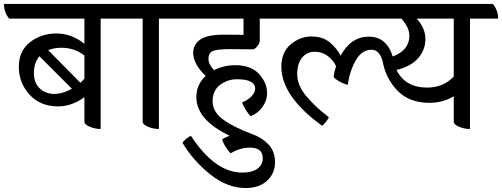

<svg xmlns="http://www.w3.org/2000/svg" viewBox="-56 -631 2534 969"><path d="M594 -537H452V20Q423 20 396.5 8.5Q370 -3 370 -16V-141Q307 -94 237 -94Q147 -94 93 -153.5Q39 -213 39 -293.5Q39 -374 95.5 -418Q152 -462 228.5 -462Q305 -462 370 -410V-537H-10Q-36 -569 -36 -611H568Q594 -578 594 -537ZM143 -347Q115 -314 115 -263Q115 -212 145 -184.5Q175 -157 217.5 -157Q260 -157 307 -183ZM254 -390Q216 -390 187 -378L350 -213Q364 -227 370 -234V-351Q319 -390 254 -390Z M888 -537H746V20Q717 20 690.5 8.5Q664 -3 664 -16V-537H548Q522 -569 522 -611H862Q888 -580 888 -537Z M1220 -382 1105 -383Q1038 -383 1017 -373Q996 -363 996 -334.5Q996 -306 1024 -277Q1074 -302 1131 -302Q1211 -302 1251.5 -257.5Q1292 -213 1292 -160Q1292 -124 1268.5 -91Q1245 -58 1209 -45Q1200 -52 1185.5 -75Q1171 -98 1166 -114Q1195 -126 1213.5 -145Q1232 -164 1232 -185Q1232 -206 1210 -218.5Q1188 -231 1140 -231Q1092 -231 1054.5 -202.5Q1017 -174 1017 -120.5Q1017 -67 1069 -28.5Q1121 10 1217 46Q1264 62 1298 97Q1332 132 1332 188Q1332 244 1292 281Q1252 318 1184 318Q1091 318 1005 249Q919 180 865 90Q869 82 882.5 70.5Q896 59 908 55Q1029 240 1167 240Q1216 240 1243 220.5Q1270 201 1270 168Q1270 114 1206 114Q1154 114 1108 143Q1076 108 1065 73Q1080 62 1103 54Q935 -26 935 -141Q935 -204 982 -248Q919 -308 919 -365Q919 -405 953.5 -430.5Q988 -456 1074 -456Q1160 -456 1173 -455V-537H854Q829 -570 829 -611H1337Q1363 -578 1363 -537H1255V-426Q1255 -413 1242.5 -397.5Q1230 -382 1220 -382Z M2458 -537H2316V20Q2287 20 2260.5 8.5Q2234 -3 2234 -16V-145Q2178 -112 2112 -112Q2010 -112 1950.5 -173Q1891 -234 1875 -322Q1859 -380 1819 -380Q1770 -380 1739.5 -326.5Q1709 -273 1699 -203Q1680 -207 1657 -220Q1634 -233 1628 -243Q1630 -266 1640 -297Q1627 -326 1598.5 -348Q1570 -370 1532 -370Q1494 -370 1469 -340.5Q1444 -311 1444 -256.5Q1444 -202 1487 -149Q1530 -96 1604 -39Q1589 -12 1570 4Q1364 -145 1364 -294Q1364 -368 1411.5 -407.5Q1459 -447 1516 -447Q1573 -447 1609 -416.5Q1645 -386 1663 -350Q1715 -446 1805 -446Q1895 -446 1926 -346Q2010 -377 2010 -451Q2010 -492 1970 -537H1326Q1300 -569 1300 -611H2432Q2458 -578 2458 -537ZM2234 -537H2047Q2091 -489 2091 -434Q2091 -379 2054 -337Q2017 -295 1945 -278Q1989 -189 2100 -189Q2182 -189 2234 -245Z"/></svg>

Font: Karma Medium
Style: Regular
Weight: 500
Designer: Joana Correia
Foundry: Indian Type Foundry
Version: Version 1.202;PS 1.0;hotconv 1.0.78;makeotf.lib2.5.61930; tt